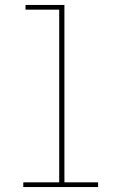

<svg xmlns="http://www.w3.org/2000/svg" viewBox="-20 -755 490 775"><path d="M74 0V-19H219V-716H83V-735H240V-19H376V0Z"/></svg>

Font: Iosevka Etoile Thin
Style: Regular
Weight: 100
Designer: Belleve Invis
Foundry: Belleve Invis
Version: Version 22.1.2; ttfautohint (v1.8.4)